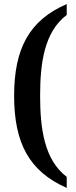

<svg xmlns="http://www.w3.org/2000/svg" viewBox="-20 -785 373 938"><path d="M306 133V79C196 -4 176 -158 176 -317C176 -476 196 -629 306 -712V-765C122 -686 49 -546 49 -317C49 -87 122 52 306 133Z"/></svg>

Font: Noto Serif Tamil Condensed SemiBold
Style: Regular
Weight: 600
Width: 3
Designer: Indian Type Foundry, Tom Grace, and the Monotype Design Team
Foundry: Monotype Imaging Inc.
Version: Version 2.004